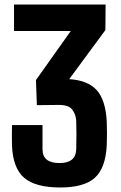

<svg xmlns="http://www.w3.org/2000/svg" viewBox="-20 -820 537 849"><path d="M247 9Q136 9 86.5 -34Q37 -77 33 -177Q32 -220 33 -267H168V-160Q168 -99 243 -99Q315 -99 317 -159Q318 -197 318 -227.5Q318 -258 317 -287Q315 -316 298.5 -336.5Q282 -357 236 -356L143 -355L139 -466L293 -683H42V-800H447L446 -687L286 -470Q368 -465 407.5 -421.5Q447 -378 452 -283Q453 -256 453 -229.5Q453 -203 452 -177Q447 -77 399.5 -34Q352 9 247 9Z"/></svg>

Font: Big Shoulders Text ExtraBold
Style: Regular
Weight: 800
Designer: Patric King
Foundry: XO Type Co
Version: Version 1.000; ttfautohint (v1.8.2)